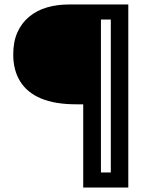

<svg xmlns="http://www.w3.org/2000/svg" viewBox="-20 -680 677 856"><path d="M351 156V-215H319Q225 -215 163 -241Q101 -267 70 -317Q39 -367 39 -437Q39 -494 57.5 -535.5Q76 -577 109.5 -605Q143 -633 188 -646.5Q233 -660 287 -660H430V156ZM381 156V89H530V156ZM474 156V-660H552V156ZM372 -593V-660H541V-593Z"/></svg>

Font: Bricolage Grotesque 16pt
Style: Regular
Weight: 400
Version: Version 1.001;gftools[0.9.33.dev8+g029e19f]